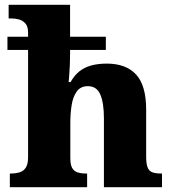

<svg xmlns="http://www.w3.org/2000/svg" viewBox="-20 -780 720 800"><path d="M21 0V-57H24Q45 -57 61.5 -62Q78 -67 87.5 -81.5Q97 -96 97 -125V-572H11V-627H97V-644Q97 -670 85.5 -682.5Q74 -695 59 -699Q44 -703 30 -703H16V-760H272V-627H421V-572H272V-554Q272 -532 271 -509Q270 -486 268.5 -467Q267 -448 266 -438H274Q290 -466 310.5 -482.5Q331 -499 359.5 -507Q388 -515 425 -515Q505 -515 547 -469.5Q589 -424 589 -323V-128Q589 -98 595 -82.5Q601 -67 615 -62Q629 -57 651 -57H655V0H413V-287Q413 -351 398 -386Q383 -421 346 -421Q316 -421 300 -399Q284 -377 278.5 -342Q273 -307 273 -269V-122Q273 -94 280.5 -80.5Q288 -67 302.5 -62Q317 -57 339 -57H343V0Z"/></svg>

Font: Noto Serif Bengali ExtraBold
Style: Regular
Weight: 800
Designer: Juan Bruce, Universal Thirst, Indian Type Foundry and the Monotype Design Team.
Foundry: Monotype Imaging Inc.
Version: Version 2.003